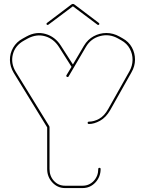

<svg xmlns="http://www.w3.org/2000/svg" viewBox="-20 -957 737 977"><path d="M311 0Q273 0 246.5 -28.5Q220 -57 220 -97V-309L50 -586Q31 -618 30.5 -651.5Q30 -685 47 -714.5Q64 -744 96 -761L116 -772Q164 -798 212.5 -784Q261 -770 290 -724L351 -629L407 -724Q426 -756 456.5 -772.5Q487 -789 521.5 -789Q556 -789 588 -771L604 -762Q635 -745 651 -716Q667 -687 667 -653.5Q667 -620 649 -589L541 -397Q519 -359 489 -342.5Q459 -326 433 -326Q426 -326 426 -332Q426 -338 433 -338Q458 -338 484.5 -352.5Q511 -367 531 -403L639 -595Q654 -622 654.5 -652Q655 -682 640.5 -709Q626 -736 597 -752L581 -761Q537 -786 489.5 -773.5Q442 -761 417 -718L329 -568Q328 -565 324 -565Q321 -565 318.5 -567.5Q316 -570 318 -574L344 -617L280 -718Q253 -760 209.5 -772.5Q166 -785 121 -761L103 -751Q57 -726 45.5 -680.5Q34 -635 60 -592L230 -316Q232 -313 232 -309V-97Q232 -61 254.5 -36.5Q277 -12 311 -12H400Q434 -12 457 -36.5Q480 -61 480 -97Q480 -103 486 -103Q492 -103 492 -97Q492 -57 465.5 -28.5Q439 0 400 0ZM218 -832Q214 -836 220 -841L343 -934Q348 -937 351 -937Q355 -937 359 -934L482 -841Q488 -836 484 -832Q480 -828 475 -832L351 -925L227 -832Q222 -828 218 -832Z"/></svg>

Font: Moirai One
Style: Regular
Weight: 400
Designer: Jiyeon Park
Foundry: JAMO
Version: Version 1.000; ttfautohint (v1.8.4.7-5d5b);gftools[0.9.29]